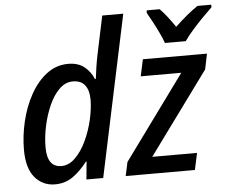

<svg xmlns="http://www.w3.org/2000/svg" viewBox="-54 -829 1080 901"><g transform="rotate(-5 486.5 -378.0)"><path d="M170 10Q112 10 75 -33.5Q38 -77 38 -164Q38 -230 54 -297.5Q70 -365 101.5 -422Q133 -479 178 -513.5Q223 -548 280 -548Q326 -548 355 -525Q384 -502 399 -466H403Q406 -492 410.5 -521.5Q415 -551 421 -580L459 -760H558L397 0H318L326 -84H323Q291 -42 254.5 -16Q218 10 170 10ZM207 -73Q242 -73 272 -102.5Q302 -132 324 -178.5Q346 -225 358 -277Q370 -329 370 -373Q370 -415 351.5 -439.5Q333 -464 294 -464Q259 -464 230.5 -436Q202 -408 182 -363Q162 -318 151 -266.5Q140 -215 140 -167Q140 -73 207 -73ZM503 0 517 -65 805 -460H614L631 -539H933L918 -466L635 -79H846L829 0ZM741 -606Q733 -628 720 -655.5Q707 -683 693 -709Q679 -735 668 -754L669 -766H730Q745 -751 763.5 -727.5Q782 -704 800 -677Q858 -732 908 -766H973V-754Q956 -738 929.5 -711Q903 -684 878 -655.5Q853 -627 839 -606Z"/></g></svg>

Font: Noto Sans SemiCondensed Medium
Style: Italic
Weight: 500
Width: 4
Italic angle: -12°
Designer: Monotype Design Team
Foundry: Monotype Imaging Inc.
Version: Version 2.013; ttfautohint (v1.8.4.7-5d5b)